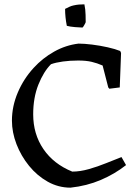

<svg xmlns="http://www.w3.org/2000/svg" viewBox="-20 -853 641 885"><path d="M305 12Q249 12 200 -15.5Q151 -43 114 -88.5Q77 -134 56 -188.5Q35 -243 35 -297Q35 -363 62 -426.5Q89 -490 135 -540Q176 -585 229.5 -615Q283 -645 342 -652Q368 -652 404.5 -647.5Q441 -643 476.5 -635Q512 -627 534 -618L538 -609L532 -450L484 -444L479 -450L453 -551Q428 -562 402.5 -568Q377 -574 340 -574Q303 -574 270 -569.5Q237 -565 215 -557Q181 -523 157 -463Q133 -403 133 -326Q133 -235 180 -166Q227 -97 313 -62Q349 -62 389.5 -73.5Q430 -85 469.5 -101Q509 -117 540 -129L561 -92Q509 -51 444.5 -23.5Q380 4 305 12ZM288 -734Q284 -754 282 -773.5Q280 -793 280 -812Q290 -817 299.5 -821.5Q309 -826 319 -828Q332 -831 344 -832Q356 -833 369 -833Q374 -810 374.5 -784Q375 -758 375 -751Q375 -749 368.5 -737.5Q362 -726 360 -726Q350 -726 326 -728Q302 -730 288 -734Z"/></svg>

Font: Labrada
Style: Regular
Weight: 400
Designer: Mercedes Jáuregui
Foundry: Omnibus-Type Team
Version: Version 1.000; ttfautohint (v1.8.4.7-5d5b)